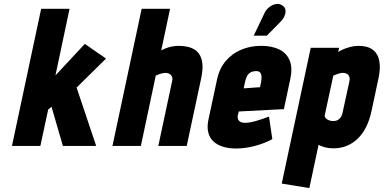

<svg xmlns="http://www.w3.org/2000/svg" viewBox="-20 -745 1959 980"><path d="M371 -298 521 -446 413 -521 263 -360 335 -700H190L41 0H186L226 -186L243 -200L301 0H471Z M803 -488 848 -700H703L554 0H699L775 -359Q786 -364 794.5 -367Q803 -370 810.5 -371.5Q818 -373 825 -373Q834 -373 841 -370Q848 -367 853 -361.5Q858 -356 859.5 -348.5Q861 -341 859 -333L788 0H933L1007 -346Q1015 -385 1013.5 -413Q1012 -441 1002 -460Q992 -479 976 -490Q960 -501 938.5 -506Q917 -511 892 -511Q875 -511 857 -507.5Q839 -504 825 -498Q811 -492 803 -488Z M1412 -634Q1425 -647 1432 -663Q1439 -679 1437 -694Q1435 -709 1420 -718Q1405 -728 1386.5 -724Q1368 -720 1353 -707.5Q1338 -695 1331 -680L1275 -563H1342ZM1194 -158 1199 -176 1429 -188 1462 -343Q1474 -399 1458.5 -436.5Q1443 -474 1405.5 -492.5Q1368 -511 1313 -511Q1258 -511 1211.5 -491.5Q1165 -472 1132.5 -434Q1100 -396 1088 -340L1044 -135Q1036 -97 1043 -69Q1050 -41 1069.5 -23Q1089 -5 1118.5 4Q1148 13 1184 13Q1231 13 1280.5 0Q1330 -13 1370 -35L1353 -150Q1325 -139 1289.5 -128.5Q1254 -118 1230 -118Q1219 -118 1211.5 -121Q1204 -124 1199.5 -129Q1195 -134 1193.5 -141.5Q1192 -149 1194 -158ZM1312 -323 1307 -300 1224 -294 1230 -324Q1234 -342 1240 -354.5Q1246 -367 1256.5 -374Q1267 -381 1285 -382Q1302 -383 1308.5 -374Q1315 -365 1315 -351.5Q1315 -338 1312 -323Z M1876 -177 1912 -346Q1923 -397 1916 -434Q1909 -471 1883 -491Q1857 -511 1809 -511Q1789 -511 1768 -505.5Q1747 -500 1730 -492.5Q1713 -485 1706 -479L1711 -501H1566L1418 192L1559 215L1606 -6Q1615 -1 1626 3Q1637 7 1651 9.5Q1665 12 1683 12Q1754 12 1805 -36.5Q1856 -85 1876 -177ZM1763 -328 1729 -172Q1727 -159 1720.5 -148.5Q1714 -138 1704 -132.5Q1694 -127 1681 -127Q1674 -127 1666 -129Q1658 -131 1651 -135Q1644 -139 1640 -145Q1636 -151 1638 -159L1681 -358Q1683 -360 1691 -363Q1699 -366 1709 -369.5Q1719 -373 1729 -373Q1737 -373 1744 -371Q1751 -369 1756.5 -364Q1762 -359 1764 -350Q1766 -341 1763 -328Z"/></svg>

Font: Advent Pro ExtraBold
Style: Italic
Weight: 800
Italic angle: -12°
Version: Version 3.000